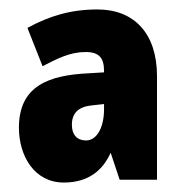

<svg xmlns="http://www.w3.org/2000/svg" viewBox="-20 -742 389 406"><path d="M186 -722C129 -722 84 -708 38 -683L70 -602C101 -618 128 -632 161 -632C190 -632 200 -619 200 -592V-589L167 -587C84 -583 20 -561 20 -472C20 -413 52 -356 115 -356C166 -356 197 -381 214 -419L233 -362H312V-581C312 -671 264 -722 186 -722ZM173 -519 200 -522V-511C200 -473 185 -445 162 -445C143 -445 132 -457 132 -478C132 -503 146 -516 173 -519Z"/></svg>

Font: Noto Sans Oriya ExtCond Blk
Style: Regular
Weight: 900
Width: 2
Designer: Amélie Bonet and Sol Matas
Foundry: Google LLC
Version: Version 2.006